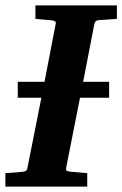

<svg xmlns="http://www.w3.org/2000/svg" viewBox="-35 -691 453 711"><path d="M329.1 -616.2Q321.3 -615.2 318.4 -611.1Q315.4 -606.9 314 -600.1L272.9 -388.2H369.1V-329.1H261.2L210 -69.8Q208.5 -61.5 211.9 -58.8Q215.3 -56.2 225.1 -55.2Q234.4 -54.7 244.6 -53.7Q253.4 -52.7 264.6 -51.8Q275.9 -50.8 288.1 -49.8V0H-15.1V-49.8Q-3.9 -50.8 6.6 -51.3Q17.1 -51.8 25.4 -52.7Q35.2 -53.7 43.9 -54.2Q55.2 -55.2 60.3 -57.9Q65.4 -60.5 66.9 -70.8L118.2 -329.1H30.8V-388.2H129.9L170.9 -601.1Q173.3 -609.9 168 -612.5Q162.6 -615.2 152.8 -616.2Q144 -616.7 134.8 -617.7Q126.5 -618.7 116.2 -619.4Q106 -620.1 96.2 -621.1V-670.9H397.9V-621.1Z"/></svg>

Font: Charis SIL Phon
Style: Bold Italic
Weight: 700
Italic angle: -11°
Foundry: SIL International
Version: Version 5.000